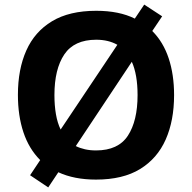

<svg xmlns="http://www.w3.org/2000/svg" viewBox="-20 -772 836 836"><path d="M738 -358Q738 -247 701.5 -164.5Q665 -82 590 -36Q515 10 398 10Q303 10 234 -22L190 44L111 -9L155 -75Q106 -124 82 -196Q58 -268 58 -359Q58 -470 94.5 -552Q131 -634 206.5 -679.5Q282 -725 399 -725Q449 -725 491 -716.5Q533 -708 567 -691L608 -752L686 -701L643 -637Q691 -589 714.5 -518Q738 -447 738 -358ZM217 -358Q217 -313 223.5 -275Q230 -237 244 -208L491 -577Q452 -599 399 -599Q303 -599 260 -535Q217 -471 217 -358ZM579 -358Q579 -447 554 -503L310 -136Q328 -127 350 -122Q372 -117 398 -117Q495 -117 537 -181.5Q579 -246 579 -358Z"/></svg>

Font: Noto Sans Tamil
Style: Bold
Weight: 700
Designer: Jelle Bosma - Monotype Design Team
Foundry: Monotype Imaging Inc.
Version: Version 2.004; ttfautohint (v1.8.4.7-5d5b)